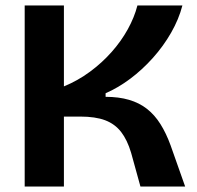

<svg xmlns="http://www.w3.org/2000/svg" viewBox="-20 -680 718 700"><path d="M70 0V-660H213V-365Q264 -386 308 -418.5Q352 -451 387 -490.5Q422 -530 446 -573.5Q470 -617 481 -660H645Q632 -610 604 -561Q576 -512 537.5 -469Q499 -426 455 -393Q411 -360 365 -340V-327Q413 -327 450.5 -316Q488 -305 516 -283Q544 -261 565 -227.5Q586 -194 602 -150L655 0H492L458 -123Q444 -170 421.5 -199Q399 -228 363.5 -241.5Q328 -255 272 -255H213V0Z"/></svg>

Font: Bricolage Grotesque 24pt
Style: Bold
Weight: 700
Designer: Mathieu Triay
Foundry: Atelier Triay
Version: Version 1.001;gftools[0.9.33.dev8+g029e19f]